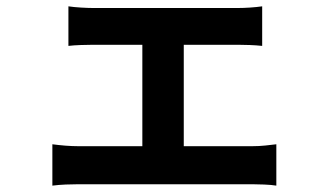

<svg xmlns="http://www.w3.org/2000/svg" viewBox="-20 -562 1040 609"><path d="M197 -541.9Q213.7 -539.4 236.7 -538Q259.7 -536.6 276 -536.6H733.8Q752 -536.6 773 -538Q793.9 -539.4 811.6 -541.9V-416.4Q793.1 -418.4 772 -419.2Q750.8 -420 733.8 -420H276.2Q259.9 -420 236.7 -419.2Q213.5 -418.4 197 -416.4ZM431.5 -30V-473.1H562.9V-30ZM146.1 -104.4Q165.2 -101.8 187.3 -100Q209.4 -98.3 228.1 -98.3H780.6Q801.8 -98.3 821.4 -100.4Q840.9 -102.6 856.5 -104.4V26.8Q840.9 24.2 817.4 23.3Q793.9 22.4 780.6 22.4H228.1Q210.2 22.4 188.2 23.3Q166.2 24.2 146.1 26.8Z"/></svg>

Font: Noto Sans TC Thin
Style: Regular
Weight: 100
Designer: Ryoko NISHIZUKA 西塚涼子 (kana, bopomofo & ideographs); Paul D. Hunt (Latin, Greek & Cyrillic); Sandoll Communications 산돌커뮤니
Foundry: Adobe
Version: Version 2.004-H2;hotconv 1.0.118;makeotfexe 2.5.65603